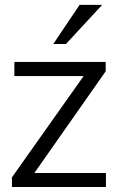

<svg xmlns="http://www.w3.org/2000/svg" viewBox="-20 -749 505 769"><path d="M27.8 0V-38.6L314.9 -444.3H37.6V-501H403.3V-463.4L117.7 -56.2H404.3V0ZM193.4 -572.8 298.8 -729.5H389.2L244.1 -572.8Z"/></svg>

Font: Ride Light
Style: Regular
Weight: 300
Version: Version 3.000